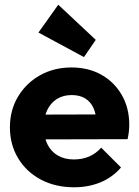

<svg xmlns="http://www.w3.org/2000/svg" viewBox="-20 -783 588 814"><path d="M294 11Q215 11 153.5 -21.5Q92 -54 57 -112Q22 -170 22 -243Q22 -316 56.5 -373.5Q91 -431 150 -464Q209 -497 283 -497Q355 -497 410 -466Q465 -435 496.5 -380Q528 -325 528 -254Q528 -241 526.5 -226.5Q525 -212 521 -193L102 -192V-297L456 -298L390 -254Q389 -296 377 -323.5Q365 -351 341.5 -365.5Q318 -380 284 -380Q248 -380 221.5 -363.5Q195 -347 180.5 -317Q166 -287 166 -244Q166 -201 181.5 -170.5Q197 -140 225.5 -123.5Q254 -107 293 -107Q329 -107 358 -119.5Q387 -132 409 -157L493 -73Q457 -31 406 -10Q355 11 294 11ZM336 -541 143 -645 227 -763 386 -614Z"/></svg>

Font: Outfit
Style: Bold
Weight: 700
Designer: Rodrigo Fuenzalida
Foundry: fragTYPE
Version: Version 1.100;gftools[0.9.27]